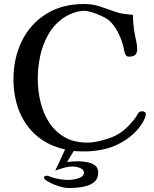

<svg xmlns="http://www.w3.org/2000/svg" viewBox="-20 -760 765 956"><path d="M706 -192Q706 -181 700 -169Q687 -138 659 -108.5Q631 -79 602 -61Q556 -31 504.5 -18.5Q453 -6 398 -6Q385 -6 372.5 -6.5Q360 -7 347 -8Q339 5 330.5 19Q322 33 314 47Q327 45 340 44Q353 43 366 43Q385 43 409 46.5Q433 50 451 62Q469 74 469 99Q469 126 454 141.5Q439 157 415.5 164.5Q392 172 367.5 174Q343 176 323 176Q302 176 278.5 169Q255 162 236 153Q229 150 214 141Q199 132 199 124Q199 119 203.5 117Q208 115 212 115Q219 115 228.5 119Q238 123 245 125Q264 130 283 133Q302 136 321 136Q331 136 349.5 133Q368 130 383 122Q398 114 398 100Q398 88 388 81.5Q378 75 365 72Q352 69 343 69Q321 69 298 75.5Q275 82 255 89Q268 63 280 37Q292 11 304 -16Q219 -35 161.5 -85Q104 -135 75.5 -207.5Q47 -280 47 -364Q47 -470 88.5 -555Q130 -640 209 -690Q288 -740 398 -740Q442 -740 477 -728Q512 -716 552 -702Q574 -694 596.5 -691Q619 -688 642 -686Q642 -664 644 -641.5Q646 -619 650 -597Q653 -577 658 -556.5Q663 -536 663 -515Q663 -478 625 -478Q616 -478 612 -480Q608 -482 604 -490Q600 -500 597.5 -511.5Q595 -523 593 -533Q585 -565 566 -601.5Q547 -638 521 -660Q508 -670 485.5 -680.5Q463 -691 439.5 -698.5Q416 -706 400 -706Q372 -706 342 -694.5Q312 -683 289 -666Q244 -632 217.5 -583Q191 -534 179.5 -478.5Q168 -423 168 -368Q168 -310 181.5 -253Q195 -196 224.5 -150.5Q254 -105 301 -77.5Q348 -50 415 -50Q443 -50 478 -58.5Q513 -67 538 -77Q568 -89 594 -110Q620 -131 640 -156Q646 -163 652 -170.5Q658 -178 662 -186Q664 -190 666 -193.5Q668 -197 671 -200Q677 -206 688 -206Q694 -206 700 -202.5Q706 -199 706 -192Z"/></svg>

Font: Kaisei Tokumin Medium
Style: Regular
Weight: 500
Designer: Font-Kai,
Foundry: KAZUO KANAI
Version: Version 5.003